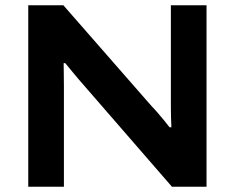

<svg xmlns="http://www.w3.org/2000/svg" viewBox="-20 -707 889 727"><path d="M87 0V-687H220L555 -304Q564 -295 576.5 -280.5Q589 -266 601.5 -251Q614 -236 622 -225H629Q628 -243 627.5 -265Q627 -287 627 -304V-687H762V0H631L295 -387Q278 -406 258 -430.5Q238 -455 227 -468H221Q221 -455 221.5 -432Q222 -409 222 -381V0Z"/></svg>

Font: Archivo SemiBold SemiExpanded
Style: Regular
Weight: 600
Width: 6
Version: Version 2.001